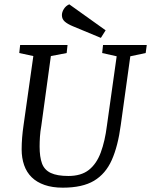

<svg xmlns="http://www.w3.org/2000/svg" viewBox="-20 -856 698 887"><path d="M270 11Q222 11 186 -1.5Q150 -14 126.5 -37Q103 -60 91.5 -93Q80 -126 80 -166Q80 -218 89 -279L134 -597L69 -611L73 -648H292L288 -611L215 -597L171 -276Q166 -248 164.5 -224Q163 -200 163 -179Q163 -131 174 -101Q185 -71 214.5 -57Q244 -43 296 -43Q355 -43 390.5 -71Q426 -99 445.5 -151.5Q465 -204 474 -276L519 -596L452 -611L456 -648H658L653 -611L582 -596L538 -279Q525 -181 496.5 -117Q468 -53 414.5 -21Q361 11 270 11ZM446 -681 316 -735Q292 -745 279 -756.5Q266 -768 266 -786Q266 -800 275 -814.5Q284 -829 300 -836L468 -716Z"/></svg>

Font: Faustina
Style: Italic
Weight: 400
Italic angle: -8°
Designer: Alfonso Garcia
Foundry: http://www.omnibus-type.com
Version: Version 1.200